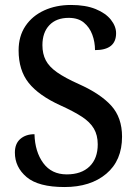

<svg xmlns="http://www.w3.org/2000/svg" viewBox="-20 -744 554 774"><path d="M240 10Q135 10 87.5 -30Q40 -70 40 -129Q40 -165 62 -184Q84 -203 119 -203Q121 -132 154.5 -86.5Q188 -41 249 -41Q308 -41 341 -73Q374 -105 374 -162Q374 -199 358.5 -225.5Q343 -252 310 -273.5Q277 -295 224 -319Q136 -359 95.5 -410Q55 -461 55 -541Q55 -598 82.5 -639Q110 -680 158 -702Q206 -724 266 -724Q325 -724 365.5 -707.5Q406 -691 427 -664.5Q448 -638 448 -610Q448 -542 363 -542Q363 -575 352 -604.5Q341 -634 318 -653Q295 -672 257 -672Q207 -672 179 -642.5Q151 -613 151 -562Q151 -527 164.5 -501Q178 -475 210 -452.5Q242 -430 298 -405Q385 -366 428.5 -318Q472 -270 472 -193Q472 -97 408.5 -43.5Q345 10 240 10Z"/></svg>

Font: Noto Serif Sinhala SemiCondensed Medium
Style: Regular
Weight: 500
Width: 4
Designer: Jelle Bosma - Monotype Design Team
Foundry: Monotype Imaging Inc.
Version: Version 2.007; ttfautohint (v1.8.4.7-5d5b)